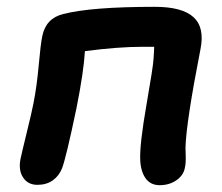

<svg xmlns="http://www.w3.org/2000/svg" viewBox="-20 -541 651 563"><path d="M448.2 2Q420.9 2 406.5 -18.8Q392.1 -39.6 391.1 -74.2Q389.6 -119.6 409.4 -233.2Q429.2 -346.7 430.2 -368.2Q432.1 -394.5 432.1 -403.8H397Q327.6 -403.8 229 -391.1Q225.6 -331.1 204.1 -223.1Q173.8 -78.6 162.1 -47.9Q153.3 -25.4 134.8 -12.2Q116.2 1 89.8 1Q62 1 47.9 -20.3Q33.7 -41.5 40 -74.2Q43.5 -91.3 58.1 -150.9Q72.8 -210.4 78.1 -237.8Q87.9 -287.1 93.5 -349.6Q99.1 -412.1 104 -435.1Q114.7 -487.8 166 -500Q248 -521 434.1 -521Q514.2 -521 547.4 -490.7Q580.6 -460.4 567.9 -397Q525.9 -182.6 523.9 -107.9Q523.9 -105.5 524.4 -90.3Q524.9 -75.2 524.4 -65.9Q523.9 -56.6 522 -48.8Q518.1 -26.9 497.3 -12.5Q476.6 2 448.2 2Z"/></svg>

Font: Shantell Sans Bouncy
Style: Italic
Weight: 600
Italic angle: -11.31°
Designer: Stephen Nixon, Anya Danilova, Shantell Martin
Foundry: Arrow Type
Version: Version 1.006;[9816181b4]